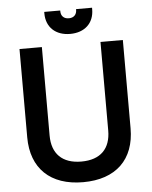

<svg xmlns="http://www.w3.org/2000/svg" viewBox="-59 -929 783 992"><g transform="rotate(-5 332.0 -433.0)"><path d="M373 -880V-876C373 -853 359 -836 332 -836C305 -836 291 -853 291 -876V-880H208V-872C208 -800 257 -755 332 -755C407 -755 456 -800 456 -872V-880ZM64 -700V-242C64 -81 162 14 332 14C503 14 600 -81 600 -242V-700H484V-241C484 -147 432 -93 332 -93C233 -93 180 -147 180 -241V-700Z"/></g></svg>

Font: Space Text SemiBold
Style: Regular
Weight: 600
Designer: Florian Karsten (Space Text), Colophon Foundry (Space Mono)
Foundry: Florian Karsten
Version: Version 1.003;PS 001.003;hotconv 1.0.88;makeotf.lib2.5.64775